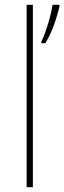

<svg xmlns="http://www.w3.org/2000/svg" viewBox="-20 -780 268 800"><path d="M117 0H91V-760H117ZM228 -754Q219 -715 204.5 -675Q190 -635 169 -600H152V-606Q160 -621 170 -649.5Q180 -678 188 -708.5Q196 -739 199 -760H228Z"/></svg>

Font: Noto Sans Myanmar UI Thin
Style: Regular
Weight: 100
Designer: Monotype Design Team
Foundry: Monotype Imaging Inc.
Version: Version 2.103; ttfautohint (v1.8.4.7-5d5b)